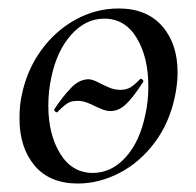

<svg xmlns="http://www.w3.org/2000/svg" viewBox="-20 -419 463 453"><path d="M26 -139Q26 -171 31 -193Q43 -253 76.5 -299.5Q110 -346 158 -372.5Q206 -399 260 -399Q326 -399 362.5 -357.5Q399 -316 399 -248Q399 -222 393 -193Q380 -129 344.5 -82Q309 -35 261 -10.5Q213 14 164 14Q97 14 61.5 -28.5Q26 -71 26 -139ZM323 -149Q330 -180 330 -215Q330 -284 302.5 -329.5Q275 -375 226 -375Q182 -375 148 -337Q114 -299 101 -236Q94 -204 94 -170Q94 -102 122 -56.5Q150 -11 199 -11Q243 -11 276.5 -48Q310 -85 323 -149ZM114 -154Q112 -154 109.5 -156.5Q107 -159 108 -161Q127 -190 147 -211Q167 -232 189 -232Q199 -232 219 -221Q221 -220 235 -213.5Q249 -207 264 -207Q278 -207 288 -213Q298 -219 311 -233H312Q315 -233 317 -230.5Q319 -228 318 -226Q292 -186 275.5 -171.5Q259 -157 241 -157Q230 -157 219 -162Q208 -167 205 -168Q196 -173 185 -177Q174 -181 163 -181Q148 -181 139.5 -175.5Q131 -170 124.5 -163.5Q118 -157 115 -154Z"/></svg>

Font: Cormorant Garamond Medium
Style: Italic
Weight: 500
Italic angle: -10°
Designer: Christian Thalmann (Catharsis Fonts)
Foundry: Catharsis Fonts
Version: Version 4.000